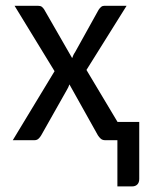

<svg xmlns="http://www.w3.org/2000/svg" viewBox="-20 -498 515 682"><path d="M287.1 -249.5 397.5 -64.9H474.6V137.7Q474.6 150.4 467.8 157.2Q460.9 164.1 449.7 164.1H397V0H353.5Q343.8 0 337.6 -5.6Q331.5 -11.2 327.6 -17.6L226.6 -198.2Q222.7 -187 217.8 -179.2L126.5 -17.6Q122.6 -10.7 116.9 -5.4Q111.3 0 102.1 0H25.4L173.8 -245.1L31.7 -477.5H113.8Q123.5 -477.5 128.2 -474.1Q132.8 -470.7 136.7 -464.8L236.3 -291.5Q238.3 -296.9 240.5 -302Q242.7 -307.1 246.6 -312.5L330.1 -462.9Q334.5 -469.7 339.4 -473.6Q344.2 -477.5 351.1 -477.5H429.7Z"/></svg>

Font: Carlito
Style: Regular
Weight: 400
Designer: Lukasz Dziedzic
Foundry: tyPoland Lukasz Dziedzic
Version: Version 1.104